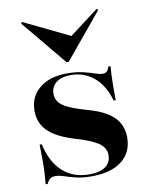

<svg xmlns="http://www.w3.org/2000/svg" viewBox="-79 -731 618 800"><g transform="rotate(-10 230.0 -331.0)"><path d="M245.2 11.3Q205.6 11.3 177.8 4.4Q150 -2.4 130.2 -9.3Q110.5 -16.1 94.4 -16.1Q68.5 -16.1 58.1 10.5H49.2Q51.6 -12.9 52.8 -36.3Q54 -59.7 54 -88.7Q54 -117.7 53.2 -156.5H62.1Q79 -79 123.8 -38.7Q168.5 1.6 235.5 1.6Q280.6 1.6 304.4 -15.3Q328.2 -32.3 328.2 -63.7Q328.2 -95.2 298.8 -115.3Q269.4 -135.5 203.2 -154.8Q127.4 -177.4 91.9 -211.7Q56.5 -246 56.5 -298.4Q56.5 -358.1 100 -393.5Q143.5 -429 216.9 -429Q253.2 -429 281.5 -422.6Q309.7 -416.1 330.2 -408.9Q350.8 -401.6 364.5 -401.6Q374.2 -401.6 380.6 -407.3Q387.1 -412.9 391.9 -427.4H400.8Q399.2 -409.7 398.4 -390.3Q397.6 -371 397.2 -345.6Q396.8 -320.2 397.6 -283.9H388.7Q371 -348.4 329.4 -383.9Q287.9 -419.4 231.5 -419.4Q191.1 -419.4 169 -402Q146.8 -384.7 146.8 -354Q146.8 -323.4 175 -303.6Q203.2 -283.9 275.8 -263.7Q349.2 -243.5 383.5 -209.3Q417.7 -175 417.7 -123.4Q417.7 -59.7 372.2 -24.2Q326.6 11.3 245.2 11.3ZM385.5 -672.6 391.1 -666.9 232.3 -475H223.4L64.5 -666.9L69.4 -672.6L286.3 -567.7L241.9 -563.7Z"/></g></svg>

Font: Playfair 144pt SemiExpanded ExtraBold
Style: Regular
Weight: 800
Width: 6
Designer: Claus Eggers Sørensen
Foundry: Claus Eggers Sørensen
Version: Version 2.203